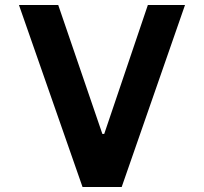

<svg xmlns="http://www.w3.org/2000/svg" viewBox="-20 -750 818 770"><path d="M56 -730 311 0H468L722 -730H573L398 -213H390.5L213.5 -730Z"/></svg>

Font: Monaspace Neon Wide
Style: Bold
Weight: 700
Width: 7
Designer: Riley Cran & the Lettermatic Team
Foundry: Lettermatic
Version: Version 1.000 (Monaspace Neon)